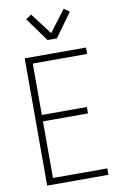

<svg xmlns="http://www.w3.org/2000/svg" viewBox="-104 -1033 708 1092"><g transform="rotate(-10 250.0 -487.0)"><path d="M77 0V-735H431V-698H117V-401H377V-364H117V-37H431V0ZM223 -815 124 -952 156 -974 250 -850 344 -974 376 -952 277 -815Z"/></g></svg>

Font: Iosevka SS18 Extralight
Style: Regular
Weight: 200
Monospace: yes
Designer: Belleve Invis
Foundry: Belleve Invis
Version: Version 25.1.1; ttfautohint (v1.8.4)